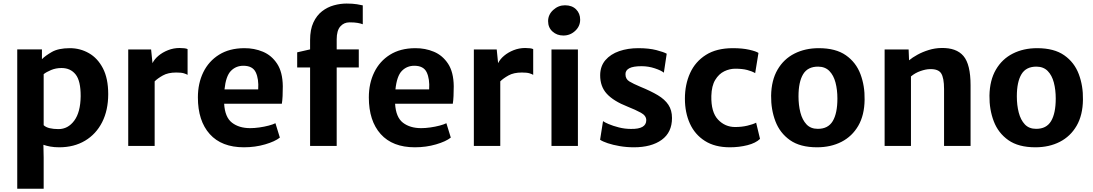

<svg xmlns="http://www.w3.org/2000/svg" viewBox="-20 -842 6307 1108"><path d="M79.5 247V-557H222V-500.5Q241 -520 279 -542Q317 -564 383.5 -564Q442.5 -564 493 -535.2Q543.5 -506.5 574 -447.8Q604.5 -389 604.5 -299Q604.5 -206 569.5 -137Q534.5 -68 470.8 -30Q407 8 322 8Q293.5 8 270.2 3.8Q247 -0.5 230.5 -6.5L232 68V247ZM232 -119.5Q244.5 -107.5 266.8 -102.2Q289 -97 317.5 -97Q372.5 -97 408.5 -145.8Q444.5 -194.5 445.5 -286.5Q446 -375 416.5 -412.2Q387 -449.5 335 -449.5Q302.5 -449.5 275 -438Q247.5 -426.5 232 -414Z M720 0V-556.5H852L860 -477.5Q871 -500.5 894.5 -520.2Q918 -540 949.8 -552.5Q981.5 -565 1016 -565Q1031 -565 1043.8 -563.5Q1056.5 -562 1062.5 -558.5V-410Q1055.5 -414.5 1041 -419Q1026.5 -423.5 997 -423.5Q950 -423.5 919.8 -406.5Q889.5 -389.5 872.5 -372.5V0Z M1387.5 8Q1259 8 1190.5 -68.2Q1122 -144.5 1122 -280Q1122 -361 1153.2 -425Q1184.5 -489 1244 -526.2Q1303.5 -563.5 1389.5 -564Q1447 -564.5 1497.2 -543.5Q1547.5 -522.5 1579.2 -474.2Q1611 -426 1612 -344.5Q1612 -314 1610.8 -287.8Q1609.5 -261.5 1606.5 -243.5H1273.5Q1278 -165.5 1318.8 -134Q1359.5 -102.5 1424 -102.5Q1448 -102.5 1476.5 -106.5Q1505 -110.5 1530.5 -117.2Q1556 -124 1569.5 -131L1595 -48Q1567 -25.5 1509.8 -8.8Q1452.5 8 1387.5 8ZM1384.5 -462.5Q1341.5 -462.5 1312.5 -432.8Q1283.5 -403 1275.5 -326H1470Q1474 -386.5 1456 -424.5Q1438 -462.5 1384.5 -462.5Z M1769.5 0V-452.5H1695V-540L1769.5 -557V-610.5Q1769.5 -671.5 1788.5 -712.2Q1807.5 -753 1838.5 -777Q1869.5 -801 1906.5 -811.2Q1943.5 -821.5 1980 -821.5Q2015 -821.5 2039.8 -817.5Q2064.5 -813.5 2073.5 -811V-702Q2062 -706.5 2044 -709.8Q2026 -713 1997 -713Q1964.5 -713 1943.8 -689.2Q1923 -665.5 1923 -615V-557H2050.5V-452.5H1923V0Z M2374 8Q2245.5 8 2177 -68.2Q2108.5 -144.5 2108.5 -280Q2108.5 -361 2139.8 -425Q2171 -489 2230.5 -526.2Q2290 -563.5 2376 -564Q2433.5 -564.5 2483.8 -543.5Q2534 -522.5 2565.8 -474.2Q2597.5 -426 2598.5 -344.5Q2598.5 -314 2597.2 -287.8Q2596 -261.5 2593 -243.5H2260Q2264.5 -165.5 2305.2 -134Q2346 -102.5 2410.5 -102.5Q2434.5 -102.5 2463 -106.5Q2491.5 -110.5 2517 -117.2Q2542.5 -124 2556 -131L2581.5 -48Q2553.5 -25.5 2496.2 -8.8Q2439 8 2374 8ZM2371 -462.5Q2328 -462.5 2299 -432.8Q2270 -403 2262 -326H2456.5Q2460.5 -386.5 2442.5 -424.5Q2424.5 -462.5 2371 -462.5Z M2714.5 0V-556.5H2846.5L2854.5 -477.5Q2865.5 -500.5 2889 -520.2Q2912.5 -540 2944.2 -552.5Q2976 -565 3010.5 -565Q3025.5 -565 3038.2 -563.5Q3051 -562 3057 -558.5V-410Q3050 -414.5 3035.5 -419Q3021 -423.5 2991.5 -423.5Q2944.5 -423.5 2914.2 -406.5Q2884 -389.5 2867 -372.5V0Z M3162.5 0V-556.5H3315V0ZM3231 -637Q3194 -637 3168.5 -660Q3143 -683 3143 -720Q3143 -757.5 3172.5 -784.5Q3202 -811.5 3240.5 -811.5Q3281 -811.5 3304.5 -788Q3328 -764.5 3328 -728.5Q3328 -690.5 3299.2 -663.8Q3270.5 -637 3231 -637Z M3443 -35.5 3460 -143Q3468 -136.5 3492.5 -126Q3517 -115.5 3551 -106.8Q3585 -98 3621 -98Q3709.5 -96.5 3709.5 -148.5Q3709.5 -174.5 3678.5 -191.5Q3647.5 -208.5 3602 -226.5Q3520.5 -258.5 3481.8 -300.8Q3443 -343 3443.5 -408.5Q3444 -460.5 3473.8 -495Q3503.5 -529.5 3553.2 -546.8Q3603 -564 3663.5 -564Q3725 -564 3768 -552.8Q3811 -541.5 3827.5 -532L3811 -422.5Q3796.5 -435 3759.2 -447.5Q3722 -460 3682.5 -460Q3634 -460 3611.8 -448.2Q3589.5 -436.5 3589.5 -414.5Q3589 -386 3611.8 -372.2Q3634.5 -358.5 3675 -341.5Q3735 -317 3775.8 -292.8Q3816.5 -268.5 3837.2 -237.2Q3858 -206 3858 -161Q3858 -78 3798.5 -35Q3739 8 3638 8Q3595.5 8 3556.2 1.2Q3517 -5.5 3487.2 -15.5Q3457.5 -25.5 3443 -35.5Z M3932.5 -272.5Q3932.5 -354.5 3962.5 -420.5Q3992.5 -486.5 4053.8 -525.2Q4115 -564 4209.5 -564Q4264 -564 4303.8 -555Q4343.5 -546 4357 -536.5L4338 -420Q4319.5 -431 4291.8 -438.2Q4264 -445.5 4223 -445.5Q4190.5 -445.5 4159.5 -430.5Q4128.5 -415.5 4107.5 -381Q4086.5 -346.5 4085 -288.5Q4083 -195 4123.5 -152Q4164 -109 4222.5 -109Q4260.5 -109 4293 -116.8Q4325.5 -124.5 4343.5 -134L4366 -40.5Q4341.5 -16.5 4293.5 -4.2Q4245.5 8 4192 8Q4105.5 8 4047.8 -28.8Q3990 -65.5 3961.2 -129Q3932.5 -192.5 3932.5 -272.5Z M4695 8Q4597.5 8 4539 -33.2Q4480.5 -74.5 4454.8 -142.2Q4429 -210 4430 -290Q4431.5 -379 4467.2 -440.2Q4503 -501.5 4564.8 -532.8Q4626.5 -564 4705 -564Q4803 -564 4861.5 -523Q4920 -482 4945.5 -414.2Q4971 -346.5 4969.5 -267Q4968.5 -177.5 4933 -116.2Q4897.5 -55 4836 -23.5Q4774.5 8 4695 8ZM4699 -98.5Q4758.5 -98 4785.5 -143Q4812.5 -188 4812.5 -273.5Q4812.5 -324 4801.5 -365.8Q4790.5 -407.5 4766.2 -432.2Q4742 -457 4702 -457.5Q4641.5 -458 4614.8 -413.8Q4588 -369.5 4588 -286Q4588 -235 4599 -192.5Q4610 -150 4634.2 -124.2Q4658.5 -98.5 4699 -98.5Z M5085 0V-556.5H5223.5L5226 -494Q5245 -510 5274.5 -526.2Q5304 -542.5 5339.8 -553.5Q5375.5 -564.5 5412 -565Q5499 -567 5540 -518.8Q5581 -470.5 5581 -349.5V0H5428V-328Q5428 -393 5411 -419Q5394 -445 5344.5 -443Q5322 -442.5 5291.8 -432Q5261.5 -421.5 5237 -401V0Z M5955 8Q5857.5 8 5799 -33.2Q5740.5 -74.5 5714.8 -142.2Q5689 -210 5690 -290Q5691.5 -379 5727.2 -440.2Q5763 -501.5 5824.8 -532.8Q5886.5 -564 5965 -564Q6063 -564 6121.5 -523Q6180 -482 6205.5 -414.2Q6231 -346.5 6229.5 -267Q6228.5 -177.5 6193 -116.2Q6157.5 -55 6096 -23.5Q6034.5 8 5955 8ZM5959 -98.5Q6018.5 -98 6045.5 -143Q6072.5 -188 6072.5 -273.5Q6072.5 -324 6061.5 -365.8Q6050.5 -407.5 6026.2 -432.2Q6002 -457 5962 -457.5Q5901.5 -458 5874.8 -413.8Q5848 -369.5 5848 -286Q5848 -235 5859 -192.5Q5870 -150 5894.2 -124.2Q5918.5 -98.5 5959 -98.5Z"/></svg>

Font: Merriweather Sans
Style: Bold
Weight: 700
Designer: Eben Sorkin
Foundry: Eben Sorkin
Version: Version 1.008; ttfautohint (v1.7.19-72a1) -l 8 -r 50 -G 200 